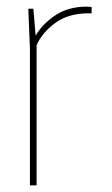

<svg xmlns="http://www.w3.org/2000/svg" viewBox="-20 -556 337 576"><path d="M240.2 -536.1 254.9 -535.2V-516.1H246.1Q186 -516.1 147 -488Q107.9 -460 89.8 -420.9V0H69.8V-410.2L64.9 -529.8H80.1L86.9 -449.2Q108.4 -485.4 147 -510.7Q185.5 -536.1 240.2 -536.1Z"/></svg>

Font: Cooper Hewitt
Style: Thin
Weight: 701
Designer: Village Type and Design LLC
Foundry: Cooper Hewitt Smithsonian Design Museum
Version: 1.000